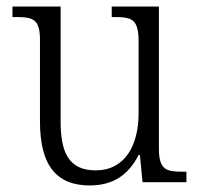

<svg xmlns="http://www.w3.org/2000/svg" viewBox="-20 -556 610 586"><path d="M254 10C323 10 371 -20 403 -83H407L415 0H549V-32H537C487 -32 465 -38 465 -103V-536H321V-504H329C384 -504 403 -497 403 -428V-210C403 -112 361 -36 272 -36C189 -36 165 -92 165 -186V-536H18V-504H28C82 -504 102 -497 102 -434V-185C102 -49 154 10 254 10Z"/></svg>

Font: Noto Serif Sinhala SemiCondensed Light
Style: Regular
Weight: 300
Width: 4
Designer: Jelle Bosma - Monotype Design Team
Foundry: Monotype Imaging Inc.
Version: Version 2.007